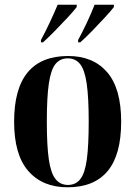

<svg xmlns="http://www.w3.org/2000/svg" viewBox="-20 -786 576 816"><path d="M267 10Q161 10 100.5 -59Q40 -128 40 -269Q40 -548 270 -548Q376 -548 435.5 -479Q495 -410 495 -269Q495 -128 437.5 -59Q380 10 267 10ZM269 0Q302 0 321.5 -25Q341 -50 349 -108.5Q357 -167 357 -269Q357 -372 348.5 -430.5Q340 -489 320.5 -513.5Q301 -538 268 -538Q235 -538 215.5 -513.5Q196 -489 187.5 -430.5Q179 -372 179 -269Q179 -167 187.5 -108.5Q196 -50 216 -25Q236 0 269 0ZM154 -616Q173 -651 192 -691.5Q211 -732 225 -766H306V-756Q293 -739 267 -711Q241 -683 212.5 -654Q184 -625 163 -606H154ZM312 -616Q331 -651 350 -691.5Q369 -732 382 -766H464V-756Q451 -739 425 -711Q399 -683 371 -654Q343 -625 321 -606H312Z"/></svg>

Font: Noto Serif Display Condensed
Style: Bold
Weight: 700
Width: 3
Designer: Monotype Design Team
Foundry: Monotype Imaging Inc.
Version: Version 2.009